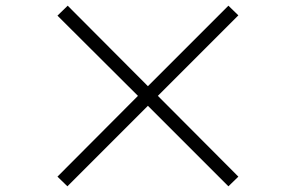

<svg xmlns="http://www.w3.org/2000/svg" viewBox="-20 -711 1040 675"><path d="M218 -691 500 -408 783 -691 818 -657 535 -374 818 -90 783 -56 500 -339 217 -56 182 -90 465 -374 182 -656Z"/></svg>

Font: Kinto Sans Light
Style: Regular
Weight: 300
Designer: Authors: Ryoko NISHIZUKA  (kana & ideographs); Paul D. Hunt (Latin, Greek & Cyrillic); Wenlong ZHANG  (bopomofo); Sandol
Foundry: Adobe Systems Incorporated, ookami Inc.
Version: Version 0.001